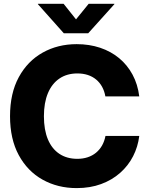

<svg xmlns="http://www.w3.org/2000/svg" viewBox="-20 -968 775 999"><path d="M378.9 10.7Q280.3 10.7 201.7 -33.2Q123 -77.1 77.6 -160.9Q32.2 -244.6 32.2 -363.3Q32.2 -482.9 77.9 -566.7Q123.5 -650.4 202.1 -694.3Q280.8 -738.3 378.9 -738.3Q444.8 -738.3 501 -719.5Q557.1 -700.7 599.9 -665.3Q642.6 -629.9 669.7 -579.6Q696.8 -529.3 704.6 -466.3H528.3Q523.4 -494.1 511.2 -516.4Q499 -538.6 480.2 -554.2Q461.4 -569.8 436.8 -577.9Q412.1 -585.9 382.8 -585.9Q328.1 -585.9 289.1 -559.3Q250 -532.7 229.2 -482.9Q208.5 -433.1 208.5 -363.3Q208.5 -292.5 229.2 -242.9Q250 -193.4 289.1 -167.5Q328.1 -141.6 382.3 -141.6Q411.6 -141.6 436 -149.7Q460.4 -157.7 479.5 -173.3Q498.5 -189 511 -210.9Q523.4 -232.9 528.8 -260.7H704.6Q697.8 -204.6 672.6 -155.3Q647.5 -106 605.2 -68.6Q563 -31.2 506.1 -10.3Q449.2 10.7 378.9 10.7ZM311 -948.2 375.5 -867.2 441.4 -948.2H575.2V-946.3L439 -794.9H312L177.2 -946.3V-948.2Z"/></svg>

Font: Inter 24pt ExtraBold
Style: Regular
Weight: 800
Designer: Rasmus Andersson
Foundry: rsms
Version: Version 4.001;git-66647c0bb